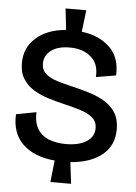

<svg xmlns="http://www.w3.org/2000/svg" viewBox="-59 -811 680 961"><g transform="rotate(5 281.5 -330.0)"><path d="M231 106 243 -3Q139 -12 82 -67Q25 -122 30 -217L131 -236Q129 -182 150.5 -149.5Q172 -117 209 -103.5Q246 -90 291 -90Q356 -90 394.5 -114Q433 -138 433 -181Q433 -215 410 -234.5Q387 -254 350 -265.5Q313 -277 271 -287Q229 -297 187.5 -309.5Q146 -322 112 -342.5Q78 -363 57.5 -395Q37 -427 37 -475Q37 -552 92.5 -601.5Q148 -651 243 -659L231 -766H335L322 -657Q411 -646 464 -594.5Q517 -543 512 -454L412 -437Q417 -502 377 -537.5Q337 -573 269 -573Q209 -573 175.5 -547.5Q142 -522 142 -482Q142 -449 164 -430Q186 -411 222 -400Q258 -389 301 -379Q344 -369 386 -356Q428 -343 462.5 -322.5Q497 -302 518 -269Q539 -236 539 -185Q539 -103 480 -56Q421 -9 322 -2L335 106Z"/></g></svg>

Font: Bricolage Grotesque 96pt Medium
Style: Regular
Weight: 500
Designer: Mathieu Triay
Foundry: Atelier Triay
Version: Version 1.001; ttfautohint (v1.8.4.7-5d5b);gftools[0.9.33.de